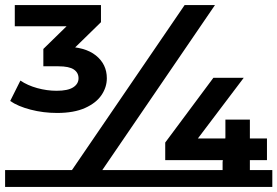

<svg xmlns="http://www.w3.org/2000/svg" viewBox="-22 -720 1088 753"><path d="M202 -277Q148 -277 98 -290Q48 -303 18 -324L58 -404Q86 -385 124 -374.5Q162 -364 200 -364Q244 -364 265 -377.5Q286 -391 286 -413Q286 -435 267.5 -447.5Q249 -460 207 -460H148V-528L277 -654L291 -617H36V-700H374V-633L245 -507L197 -537H229Q311 -537 354 -502.5Q397 -468 397 -413Q397 -378 376 -347Q355 -316 311.5 -296.5Q268 -277 202 -277ZM-2 13V-53H432V13ZM224 0 702 -700H821L343 0ZM209 13V-53H718V13ZM626 -92V-161L815 -415H934L745 -165L693 -177H1025V-92ZM612 13V-53H1046V13ZM851 0V-84L862 -181V-251H958V0Z"/></svg>

Font: Montserrat Underline Thin
Style: Bold
Weight: 700
Version: Version 9.000